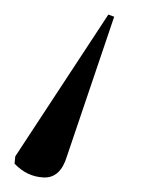

<svg xmlns="http://www.w3.org/2000/svg" viewBox="-100 -45 227 264"><path d="M49 -25 57 -22 -8 170Q-17 200 -40 199Q-63 198 -80 180L-79 170Z"/></svg>

Font: Noto Serif Display ExtraCondensed Light
Style: Italic
Weight: 300
Width: 2
Italic angle: -12°
Designer: Monotype Design Team
Foundry: Monotype Imaging Inc.
Version: Version 2.009